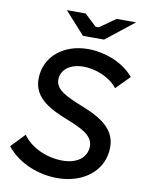

<svg xmlns="http://www.w3.org/2000/svg" viewBox="-98 -968 794 1048"><g transform="rotate(10 299.0 -444.0)"><path d="M293 12C435 12 549 -71 549 -205C549 -316 444 -365 349 -402C271 -434 206 -462 206 -518C206 -575 257 -612 330 -612C397 -612 477 -581 519 -526L593 -601C534 -673 430 -711 337 -711C204 -711 99 -629 99 -503C99 -395 199 -349 292 -312C369 -281 439 -252 439 -190C439 -126 384 -87 305 -87C221 -87 132 -123 83 -191L10 -115C76 -31 189 12 293 12ZM297 -777H414L570 -900H462L374 -838H356L290 -900H186Z"/></g></svg>

Font: Fixel Display Medium
Style: Italic
Weight: 500
Italic angle: -10°
Designer: AlfaBravo + MacPaw
Foundry: Kyrylo Tkachov, Marchela Mozhyna, Serhii Makarenko, Maria Weinstein, Zakhar Kryvoshyya
Version: Version 1.210;Glyphs 3.2 (3217)